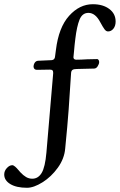

<svg xmlns="http://www.w3.org/2000/svg" viewBox="-145 -683 568 910"><path d="M-125 144Q-125 127 -112.5 113.5Q-100 100 -87 100Q-81 100 -73 107Q-65 114 -59 121.5Q-53 129 -48 134Q-35 148 -21.5 156Q-8 164 8 164Q36 164 52.5 136.5Q69 109 75 40L107 -335V-339Q107 -347 103.5 -350Q100 -353 91 -353L30 -352Q16 -352 14 -366Q14 -377 19.5 -385.5Q25 -394 35 -395L101 -398Q115 -400 116 -416L120 -446Q133 -553 182.5 -608Q232 -663 295 -663Q343 -663 373 -640.5Q403 -618 403 -581Q403 -560 392.5 -547Q382 -534 367 -534Q358 -534 350.5 -544Q343 -554 330 -578Q307 -622 274 -622Q245 -622 232 -590Q219 -558 212 -499Q210 -487 208.5 -469Q207 -451 206 -441L203 -411Q204 -400 217 -400Q237 -400 269 -402L316 -403Q319 -403 322 -399Q325 -395 325 -389Q325 -380 318 -369Q311 -358 301 -358L219 -356Q205 -356 199 -352Q193 -348 192 -338Q186 -241 180.5 -165Q175 -89 164 21Q160 69 129 112Q98 155 56.5 181Q15 207 -17 207Q-67 207 -96 189.5Q-125 172 -125 144Z"/></svg>

Font: EB Garamond Medium
Style: Regular
Weight: 500
Designer: Georg Duffner and Octavio Pardo
Foundry: Georg Duffner
Version: Version 1.000